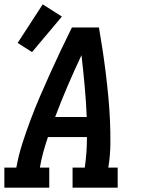

<svg xmlns="http://www.w3.org/2000/svg" viewBox="-27 -861 647 881"><path d="M-7 0V-92H48Q58 -148 75.5 -202.5Q93 -257 113 -310.5Q133 -364 156 -417.5Q179 -471 203 -524Q227 -577 252 -630Q277 -683 303 -735H427Q436 -683 444 -630Q452 -577 458.5 -524Q465 -471 470 -418Q475 -365 477.5 -311Q480 -257 479.5 -202Q479 -147 470 -92H513V0H306V-92H362Q367 -127 369.5 -162Q372 -197 372 -232H193Q181 -197 171.5 -162.5Q162 -128 156 -92H199V0ZM371 -324Q368 -396 361.5 -466.5Q355 -537 347 -608Q314 -538 283.5 -467Q253 -396 226 -324ZM120 -622 54 -664 169 -841 257 -785Z"/></svg>

Font: Iosevka Curly Slab SmBdEx
Style: Italic
Weight: 600
Width: 7
Italic angle: -9°
Monospace: yes
Designer: Belleve Invis
Foundry: Belleve Invis
Version: Version 11.1.0; ttfautohint (v1.8.3)